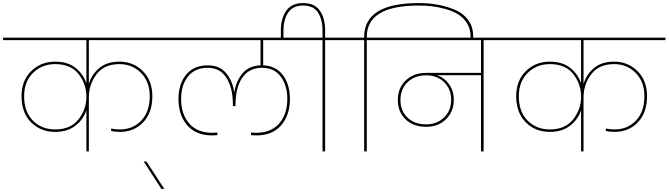

<svg xmlns="http://www.w3.org/2000/svg" viewBox="-55 -985 4349 1249"><path d="M507 0V-268Q487 -207 435 -167Q383 -127 304 -127Q209 -127 147 -189.5Q85 -252 85 -359Q85 -461 148 -522.5Q211 -584 304 -584Q384 -584 435 -544.5Q486 -505 507 -443V-724H-35V-740H1056V-724H523V-440Q543 -503 592.5 -543.5Q642 -584 722 -584Q812 -584 874 -522.5Q936 -461 936 -359Q936 -252 876.5 -189.5Q817 -127 725 -127Q694 -127 668 -133V-149Q694 -143 725 -143Q809 -143 864 -200.5Q919 -258 919 -359Q919 -454 862 -511Q805 -568 722 -568Q623 -568 573 -502Q523 -436 523 -351V0ZM304 -143Q404 -143 455.5 -208.5Q507 -274 507 -354V-355Q507 -439 456 -503.5Q405 -568 304 -568Q218 -568 160 -511Q102 -454 102 -359Q102 -258 159 -200.5Q216 -143 304 -143Z M995 244 880 66H898L1014 244Z M1611 -104Q1600 -104 1578 -106V-123Q1600 -121 1609 -121Q1709 -121 1761.5 -182Q1814 -243 1814 -341Q1814 -429 1771.5 -486.5Q1729 -544 1649 -544Q1566 -544 1521.5 -480Q1477 -416 1477 -303V-295H1460V-303Q1460 -414 1418 -479Q1376 -544 1297 -544Q1213 -544 1168 -487.5Q1123 -431 1123 -341Q1123 -243 1175.5 -182Q1228 -121 1328 -121Q1337 -121 1359 -123V-106Q1337 -104 1326 -104Q1220 -104 1163 -170Q1106 -236 1106 -341Q1106 -439 1156 -499.5Q1206 -560 1297 -560Q1375 -560 1417 -508Q1459 -456 1468 -387H1470Q1480 -455 1521 -506Q1562 -557 1640 -560V-724H986V-740H1951V-724H1657V-560Q1740 -557 1785.5 -496Q1831 -435 1831 -341Q1831 -236 1774 -170Q1717 -104 1611 -104Z M1772 -734V-786Q1772 -865 1807 -915Q1842 -965 1917 -965Q1992 -965 2026 -915.5Q2060 -866 2060 -786V-740H2222V-724H2060V0H2043V-724H1881V-740H2043V-786Q2043 -858 2013.5 -903.5Q1984 -949 1917 -949Q1850 -949 1819.5 -903.5Q1789 -858 1789 -786V-734Z M2331 -724V0H2314V-724H2152V-740H2314V-745Q2314 -965 2669 -965Q2732 -965 2789.5 -955Q2847 -945 2902 -922.5Q2957 -900 2990 -856Q3023 -812 3023 -750V-733H3006V-750Q3006 -797 2983.5 -833Q2961 -869 2927 -890.5Q2893 -912 2846 -925.5Q2799 -939 2756.5 -944Q2714 -949 2669 -949Q2331 -949 2331 -745V-740H2493V-724Z M2717 -176Q2788 -176 2834 -221Q2880 -266 2880 -336Q2880 -406 2834 -450.5Q2788 -495 2717 -495Q2643 -495 2596.5 -450.5Q2550 -406 2550 -334Q2550 -264 2596 -220Q2642 -176 2717 -176ZM2423 -724V-740H3253V-724H3091V0H3074V-496H2787Q2834 -481 2865.5 -438Q2897 -395 2897 -336Q2897 -259 2846.5 -209.5Q2796 -160 2717 -160Q2634 -160 2583.5 -208.5Q2533 -257 2533 -334Q2533 -413 2584.5 -462Q2636 -511 2719 -511H3074V-724Z M3725 0V-268Q3705 -207 3653 -167Q3601 -127 3522 -127Q3427 -127 3365 -189.5Q3303 -252 3303 -359Q3303 -461 3366 -522.5Q3429 -584 3522 -584Q3602 -584 3653 -544.5Q3704 -505 3725 -443V-724H3183V-740H4274V-724H3741V-440Q3761 -503 3810.5 -543.5Q3860 -584 3940 -584Q4030 -584 4092 -522.5Q4154 -461 4154 -359Q4154 -252 4094.5 -189.5Q4035 -127 3943 -127Q3912 -127 3886 -133V-149Q3912 -143 3943 -143Q4027 -143 4082 -200.5Q4137 -258 4137 -359Q4137 -454 4080 -511Q4023 -568 3940 -568Q3841 -568 3791 -502Q3741 -436 3741 -351V0ZM3522 -143Q3622 -143 3673.5 -208.5Q3725 -274 3725 -354V-355Q3725 -439 3674 -503.5Q3623 -568 3522 -568Q3436 -568 3378 -511Q3320 -454 3320 -359Q3320 -258 3377 -200.5Q3434 -143 3522 -143Z"/></svg>

Font: SVN-Poppins Thin
Style: Regular
Weight: 100
Designer: Ninad Kale (Devanagari), Jonny Pinhorn (Latin)
Foundry: Indian Type Foundry
Version: Version 3.002 2017